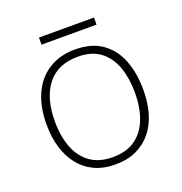

<svg xmlns="http://www.w3.org/2000/svg" viewBox="-120 -751 822 866"><g transform="rotate(-20 290.5 -318.0)"><path d="M522 -265Q522 -205 508 -155Q494 -105 464.5 -68Q435 -31 391.5 -10.5Q348 10 289 10Q233 10 190 -10Q147 -30 117.5 -67Q88 -104 73 -154Q58 -204 58 -265Q58 -350 86 -411.5Q114 -473 167.5 -506.5Q221 -540 294 -540Q373 -540 423.5 -504Q474 -468 498 -406Q522 -344 522 -265ZM98 -265Q98 -194 119 -139.5Q140 -85 182.5 -55Q225 -25 289 -25Q356 -25 398.5 -55.5Q441 -86 461.5 -140.5Q482 -195 482 -265Q482 -333 463 -387Q444 -441 403 -473Q362 -505 294 -505Q198 -505 148 -441.5Q98 -378 98 -265ZM424 -646V-612H160V-646Z"/></g></svg>

Font: Noto Sans Khmer ExtraLight
Style: Regular
Weight: 250
Version: Version 2.003